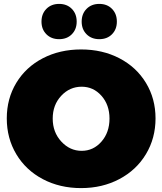

<svg xmlns="http://www.w3.org/2000/svg" viewBox="-20 -964 840 994"><path d="M15.1 -351.1Q15.1 -453.6 64.5 -535.2Q113.8 -616.7 201.7 -662.4Q289.6 -708 399.9 -708Q510.3 -708 598.1 -662.4Q686 -616.7 735.6 -534.9Q785.2 -453.1 785.2 -351.1Q785.2 -248.5 735.6 -166Q686 -83.5 597.9 -36.9Q509.8 9.8 399.9 9.8Q289.6 9.8 201.7 -36.6Q113.8 -83 64.5 -165.5Q15.1 -248 15.1 -351.1ZM194.8 -852.1Q194.8 -892.6 220.2 -918.2Q245.6 -943.8 286.1 -943.8Q326.7 -943.8 351.8 -918.2Q377 -892.6 377 -852.1Q377 -812 351.8 -786.6Q326.7 -761.2 286.1 -761.2Q245.6 -761.2 220.2 -786.6Q194.8 -812 194.8 -852.1ZM402.8 -183.1Q463.4 -183.1 505.1 -230.7Q546.9 -278.3 546.9 -350.1Q546.9 -421.4 505.1 -468.3Q463.4 -515.1 402.8 -515.1Q340.8 -515.1 296.9 -468Q252.9 -420.9 252.9 -350.1Q252.9 -279.3 297.4 -231.2Q341.8 -183.1 402.8 -183.1ZM402.8 -852.1Q402.8 -892.6 428.2 -918.2Q453.6 -943.8 494.1 -943.8Q534.7 -943.8 559.8 -918.2Q585 -892.6 585 -852.1Q585 -812 559.8 -786.6Q534.7 -761.2 494.1 -761.2Q453.6 -761.2 428.2 -786.6Q402.8 -812 402.8 -852.1Z"/></svg>

Font: Trueno Black
Style: Regular
Weight: 900
Designer: Julieta Ulanovsky
Foundry: Julieta Ulanovsky
Version: Version 3.001b | FøM Fix